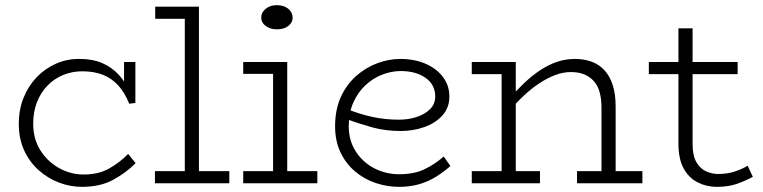

<svg xmlns="http://www.w3.org/2000/svg" viewBox="-20 -712 2963 746"><path d="M298 14Q253 14 209.5 -2.5Q166 -19 130.5 -50.5Q95 -82 74 -127.5Q53 -173 53 -231Q53 -286 71.5 -332Q90 -378 122.5 -412Q155 -446 198.5 -465Q242 -484 291 -483Q340 -483 377 -467Q414 -451 441 -422Q468 -393 484 -354L462 -362V-471H506V-312L482 -309Q465 -352 439.5 -380Q414 -408 379.5 -421.5Q345 -435 300 -435Q260 -435 225 -420.5Q190 -406 164 -379Q138 -352 123.5 -314.5Q109 -277 109 -232Q109 -171 137.5 -127Q166 -83 209.5 -59Q253 -35 300 -34Q361 -33 403.5 -57Q446 -81 478 -114L507 -78Q470 -41 420 -13.5Q370 14 298 14Z M698 -7V-686H753V-7ZM582 0V-47H871V0ZM583 -639V-686H751V-639Z M1041 -7V-471H1096V-7ZM925 0V-47H1213V0ZM925 -425V-471H1088V-425ZM1056 -598Q1030 -598 1012.5 -611Q995 -624 995 -643Q995 -664 1012.5 -678Q1030 -692 1055 -692Q1083 -692 1100 -678Q1117 -664 1117 -643Q1117 -624 1100 -611Q1083 -598 1056 -598Z M1530 14Q1484 14 1439.5 -1Q1395 -16 1359.5 -46Q1324 -76 1303 -120Q1282 -164 1282 -221Q1282 -286 1304 -334.5Q1326 -383 1363 -416Q1400 -449 1445 -466Q1490 -483 1535 -483Q1590 -483 1633 -464.5Q1676 -446 1701 -413Q1726 -380 1726 -337Q1726 -293 1698.5 -263Q1671 -233 1628 -218Q1585 -203 1537 -203Q1477 -203 1425 -217.5Q1373 -232 1325 -250L1324 -290Q1375 -269 1425.5 -258Q1476 -247 1530 -247Q1566 -247 1597.5 -257Q1629 -267 1650 -287Q1671 -307 1671 -337Q1671 -383 1633.5 -409.5Q1596 -436 1537 -436Q1501 -436 1465 -422Q1429 -408 1400 -381Q1371 -354 1353 -314Q1335 -274 1335 -222Q1335 -165 1363 -122.5Q1391 -80 1435.5 -57.5Q1480 -35 1531 -35Q1589 -35 1629.5 -54.5Q1670 -74 1704 -104L1730 -67Q1704 -44 1674.5 -25.5Q1645 -7 1609.5 3.5Q1574 14 1530 14Z M2317 0V-293Q2317 -327 2310 -353Q2303 -379 2287.5 -396.5Q2272 -414 2250 -423Q2228 -432 2198 -432Q2168 -432 2137.5 -420.5Q2107 -409 2076.5 -389Q2046 -369 2016.5 -341.5Q1987 -314 1959 -281V-329Q1988 -362 2017.5 -390Q2047 -418 2078.5 -439Q2110 -460 2143.5 -471.5Q2177 -483 2214 -483Q2250 -483 2279.5 -472Q2309 -461 2329.5 -438Q2350 -415 2361 -380.5Q2372 -346 2372 -298V0ZM1813 0V-47H2078V0ZM1929 0V-471H1984V0ZM1813 -424V-471H1977V-424ZM2222 0V-47H2476V0Z M2765 14Q2725 14 2690.5 -3.5Q2656 -21 2636 -58Q2616 -95 2616 -154V-602H2671V-152Q2671 -107 2686 -81.5Q2701 -56 2724 -46Q2747 -36 2770 -36Q2805 -36 2833 -45Q2861 -54 2885 -68L2905 -25Q2878 -10 2844 2Q2810 14 2765 14ZM2501 -424V-471H2846V-424Z"/></svg>

Font: BioRhyme ExtraBold Light
Style: Regular
Weight: 300
Version: Version 1.600;gftools[0.9.33]